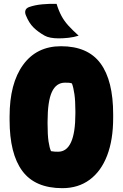

<svg xmlns="http://www.w3.org/2000/svg" viewBox="-20 -961 640 1001"><path d="M298 -720Q438 -720 504 -630.5Q570 -541 570 -365V-346Q570 -232 538.5 -150Q507 -68 447.5 -24Q388 20 305 20Q163 20 96.5 -69.5Q30 -159 30 -335V-354Q30 -526 100.5 -623Q171 -720 298 -720ZM228 -317Q228 -257 233 -223.5Q238 -190 246 -173Q256 -171 264.5 -170.5Q273 -170 283 -170Q373 -170 373 -369V-382Q373 -435 368 -470Q363 -505 355 -526Q347 -529 338.5 -529.5Q330 -530 319 -530Q273 -530 250.5 -481.5Q228 -433 228 -326ZM275 -941Q286 -905 300.5 -878Q315 -851 337 -827Q359 -803 390 -775Q365 -767 337.5 -764Q310 -761 287 -761Q238 -761 213 -775Q179 -794 155 -817.5Q131 -841 115 -881Q109 -895 112.5 -906.5Q116 -918 131 -924Q162 -935 200.5 -938.5Q239 -942 275 -941Z"/></svg>

Font: Recursive Mn Csl St Blk
Style: Regular
Weight: 900
Monospace: yes
Version: Version 1.079;hotconv 1.0.112;makeotfexe 2.5.65598; ttfautoh